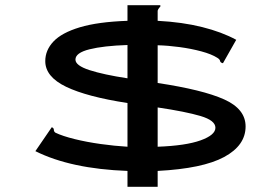

<svg xmlns="http://www.w3.org/2000/svg" viewBox="-20 -671 1040 738"><path d="M470 47V-14Q252 -22 116 -90L179 -182Q187 -179 187 -172Q187 -165 193 -161Q220 -148 266.5 -136.5Q313 -125 366.5 -117.5Q420 -110 470 -107V-275Q314 -299 234 -337.5Q154 -376 154 -436Q154 -478 185.5 -511.5Q217 -545 286.5 -566Q356 -587 470 -591V-651H595Q597 -650 597 -648Q597 -646 592.5 -641.5Q588 -637 586 -630V-591Q681 -586 757 -567Q833 -548 888 -518L837 -428Q827 -430 826 -436.5Q825 -443 815 -449Q793 -463 754 -473.5Q715 -484 670.5 -490Q626 -496 586 -497V-352Q759 -326 841.5 -289Q924 -252 924 -185Q924 -112 841.5 -67.5Q759 -23 586 -14V47ZM470 -370V-498Q378 -495 324 -481.5Q270 -468 270 -442Q270 -419 324 -401.5Q378 -384 470 -370ZM586 -107Q694 -111 751 -131.5Q808 -152 808 -180Q808 -208 751 -225Q694 -242 586 -258Z"/></svg>

Font: Inconsolata UltraExpanded SemiBold
Style: Regular
Weight: 600
Width: 9
Monospace: yes
Designer: Raph Levien, Cyreal, Brenton Simpson
Foundry: Raph Levien, Cyreal, Google
Version: Version 3.001; ttfautohint (v1.8.2.53-6de2)